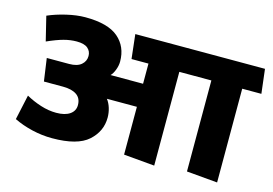

<svg xmlns="http://www.w3.org/2000/svg" viewBox="-94 -888 1555 1094"><g transform="rotate(15 684.0 -341.5)"><path d="M702 0V-282H525Q540 -263 548.5 -235.5Q557 -208 557 -179Q557 -98 493.5 -41Q430 16 281 16Q221 16 162 2Q103 -12 54 -36L86 -183Q127 -160 174 -145Q221 -130 266 -130Q318 -130 346.5 -150Q375 -170 375 -204Q375 -245 346 -264.5Q317 -284 266 -284H153L134 -418H266Q313 -418 337 -438.5Q361 -459 361 -490Q361 -518 340.5 -535.5Q320 -553 275 -553Q238 -553 199 -542.5Q160 -532 104 -507L69 -650Q117 -671 177 -685Q237 -699 287 -699Q421 -699 482 -646.5Q543 -594 543 -506Q543 -482 533 -456Q523 -430 510 -418H702V-537H602L586 -680H1351L1368 -537H1255V16L1073 0V-537H884V16Z"/></g></svg>

Font: Palanquin Dark
Style: Bold
Weight: 700
Designer: Pria Ravichandran
Version: Version 1.000